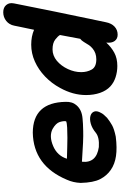

<svg xmlns="http://www.w3.org/2000/svg" viewBox="205 -962 764 1215"><g transform="rotate(-90 587.5 -355.0)"><path d="M330 -5Q378 -15 401.5 -28Q425 -41 449 -60Q473 -83 480 -98Q495 -124 488.5 -141.5Q482 -159 461.5 -165Q441 -171 412 -163Q383 -155 354 -131Q325 -108 264 -112Q161 -127 171 -219Q313 -209 365 -211Q417 -212 443 -215Q499 -219 528 -253Q552 -280 550 -323Q546 -529 355 -530Q146 -526 57 -314Q39 -274 37 -227Q39 -146 61 -103.5Q83 -61 120 -36Q156 -11 207 -3.5Q258 4 330 -5ZM190 -314Q209 -375 270 -401Q333 -428 378 -405Q415 -384 422.5 -359.5Q430 -335 427 -319Q416 -314 386.5 -312.5Q357 -311 322.5 -311Q288 -311 263 -312Q225 -313 190 -314Z M975 7Q1005 7 1026 -12.5Q1047 -32 1054 -68L1068 -135Q1121 -385 1173 -649Q1179 -679 1163 -698Q1147 -717 1117 -717Q1086 -717 1062 -698Q1038 -679 1032 -647Q1029 -634 1023 -603Q1017 -571 1006 -522Q964 -540 912 -540Q857 -540 805.5 -517Q754 -494 710.5 -452.5Q667 -411 638 -357Q593 -276 593 -193Q593 -144 607 -104Q621 -64 648 -39Q672 -17 706 -6Q740 5 777 5Q825 5 860.5 -14Q896 -33 925 -65Q921 -31 935 -12Q949 7 975 7ZM819 -128Q771 -128 754.5 -157Q738 -186 738 -224Q738 -266 757.5 -308Q777 -350 810 -378Q843 -405 882 -405Q922 -405 944 -388Q965 -372 973 -358L949 -230Q938 -222 929 -207Q916 -185 908.5 -174Q901 -163 888 -152Q860 -128 819 -128Z"/></g></svg>

Font: Balsamiq Sans
Style: Bold Italic
Weight: 700
Italic angle: -12°
Designer: Michael Angeles
Foundry: Balsamiq SRL
Version: Version 1.020; ttfautohint (v1.8.4.7-5d5b);gftools[0.9.26]